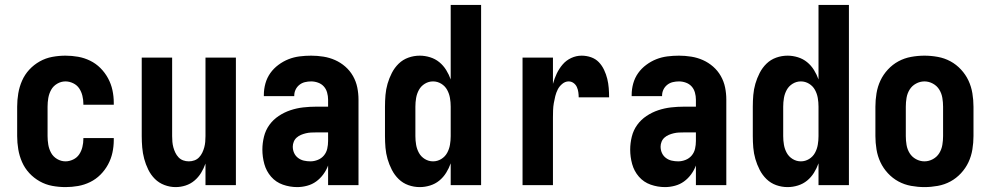

<svg xmlns="http://www.w3.org/2000/svg" viewBox="-20 -755 4040 783"><path d="M247 8Q220 8 193 3Q166 -2 142 -15.5Q118 -29 99.5 -49Q81 -69 70 -94Q59 -119 54.5 -146Q50 -173 50 -200V-320Q50 -347 54.5 -374Q59 -401 70 -426Q81 -451 99.5 -471Q118 -491 142 -504.5Q166 -518 193 -523Q220 -528 247 -528Q273 -528 298.5 -523.5Q324 -519 347.5 -507.5Q371 -496 389.5 -477.5Q408 -459 420.5 -436Q433 -413 438.5 -387.5Q444 -362 444 -336V-328H320V-332Q320 -348 316 -364.5Q312 -381 303 -394.5Q294 -408 278.5 -415.5Q263 -423 247 -423Q229 -423 213 -413.5Q197 -404 188.5 -388.5Q180 -373 177 -355.5Q174 -338 174 -320V-200Q174 -182 177 -164.5Q180 -147 188.5 -131.5Q197 -116 213 -106.5Q229 -97 247 -97Q263 -97 278.5 -104.5Q294 -112 303 -125.5Q312 -139 316 -155.5Q320 -172 320 -188V-192H444V-184Q444 -158 438.5 -132.5Q433 -107 420.5 -84Q408 -61 389.5 -42.5Q371 -24 347.5 -12.5Q324 -1 298.5 3.5Q273 8 247 8Z M696 8Q673 8 650.5 -0.5Q628 -9 611.5 -25.5Q595 -42 584.5 -63.5Q574 -85 568 -107.5Q562 -130 560 -153.5Q558 -177 558 -200V-520H682V-200Q682 -188 683 -176.5Q684 -165 687 -154Q690 -143 695 -132.5Q700 -122 708 -113.5Q716 -105 727 -101Q738 -97 750 -97Q762 -97 773 -101Q784 -105 792 -113.5Q800 -122 805 -132.5Q810 -143 813 -154Q816 -165 817 -176.5Q818 -188 818 -200V-520H942V0H818V-88Q811 -68 800 -50Q789 -32 773 -18.5Q757 -5 737 1.5Q717 8 696 8Z M1192 8Q1162 8 1133.5 -2Q1105 -12 1085.5 -34.5Q1066 -57 1058 -86Q1050 -115 1050 -145Q1050 -171 1056.5 -197.5Q1063 -224 1078.5 -245.5Q1094 -267 1116.5 -282Q1139 -297 1164.5 -305.5Q1190 -314 1216.5 -317Q1243 -320 1269 -320H1318V-349Q1318 -363 1314 -377.5Q1310 -392 1300.5 -402.5Q1291 -413 1277 -418Q1263 -423 1249 -423Q1236 -423 1223.5 -420Q1211 -417 1201 -409Q1191 -401 1185.5 -389.5Q1180 -378 1180 -365V-363H1056V-368Q1056 -392 1062.5 -415Q1069 -438 1082.5 -457Q1096 -476 1115.5 -490.5Q1135 -505 1156.5 -513.5Q1178 -522 1201.5 -525Q1225 -528 1249 -528Q1274 -528 1299 -524Q1324 -520 1346.5 -510Q1369 -500 1388 -483.5Q1407 -467 1419.5 -445Q1432 -423 1437 -398.5Q1442 -374 1442 -349V0H1318V-80Q1311 -61 1298.5 -44Q1286 -27 1269.5 -15Q1253 -3 1232.5 2.5Q1212 8 1192 8ZM1246 -97Q1261 -97 1276 -103Q1291 -109 1301 -121Q1311 -133 1314.5 -148.5Q1318 -164 1318 -180V-215H1269Q1259 -215 1248.5 -214.5Q1238 -214 1227.5 -211.5Q1217 -209 1207.5 -205Q1198 -201 1190 -194Q1182 -187 1178 -177Q1174 -167 1174 -157Q1174 -143 1179.5 -131Q1185 -119 1195.5 -111Q1206 -103 1219 -100Q1232 -97 1246 -97Z M1692 8Q1668 8 1645.5 0Q1623 -8 1606 -24.5Q1589 -41 1578 -62.5Q1567 -84 1560.5 -106.5Q1554 -129 1552 -152.5Q1550 -176 1550 -200V-320Q1550 -344 1552 -367.5Q1554 -391 1560.5 -413.5Q1567 -436 1578 -457.5Q1589 -479 1606 -495.5Q1623 -512 1645.5 -520Q1668 -528 1692 -528Q1713 -528 1734 -521.5Q1755 -515 1771.5 -501.5Q1788 -488 1799.5 -469.5Q1811 -451 1818 -431V-735H1942V0H1818V-89Q1811 -69 1799.5 -50.5Q1788 -32 1771.5 -18.5Q1755 -5 1734 1.5Q1713 8 1692 8ZM1746 -97Q1764 -97 1779.5 -106.5Q1795 -116 1803.5 -131.5Q1812 -147 1815 -164.5Q1818 -182 1818 -200V-320Q1818 -338 1815 -355.5Q1812 -373 1803.5 -388.5Q1795 -404 1779.5 -413.5Q1764 -423 1746 -423Q1728 -423 1712.5 -413.5Q1697 -404 1688.5 -388.5Q1680 -373 1677 -355.5Q1674 -338 1674 -320V-200Q1674 -182 1677 -164.5Q1680 -147 1688.5 -131.5Q1697 -116 1712.5 -106.5Q1728 -97 1746 -97Z M2111 0V-520H2235V-413Q2241 -435 2250.5 -455Q2260 -475 2274.5 -492Q2289 -509 2309.5 -518.5Q2330 -528 2352 -528Q2372 -528 2390.5 -521.5Q2409 -515 2422 -501.5Q2435 -488 2443.5 -470Q2452 -452 2456.5 -433.5Q2461 -415 2462.5 -396Q2464 -377 2464 -358H2340Q2340 -368 2338.5 -379Q2337 -390 2332.5 -400Q2328 -410 2319 -416.5Q2310 -423 2299 -423Q2285 -423 2273 -413Q2261 -403 2254.5 -390Q2248 -377 2244.5 -363Q2241 -349 2238.5 -334.5Q2236 -320 2235.5 -305Q2235 -290 2235 -276V0Z M2692 8Q2662 8 2633.5 -2Q2605 -12 2585.5 -34.5Q2566 -57 2558 -86Q2550 -115 2550 -145Q2550 -171 2556.5 -197.5Q2563 -224 2578.5 -245.5Q2594 -267 2616.5 -282Q2639 -297 2664.5 -305.5Q2690 -314 2716.5 -317Q2743 -320 2769 -320H2818V-349Q2818 -363 2814 -377.5Q2810 -392 2800.5 -402.5Q2791 -413 2777 -418Q2763 -423 2749 -423Q2736 -423 2723.5 -420Q2711 -417 2701 -409Q2691 -401 2685.5 -389.5Q2680 -378 2680 -365V-363H2556V-368Q2556 -392 2562.5 -415Q2569 -438 2582.5 -457Q2596 -476 2615.5 -490.5Q2635 -505 2656.5 -513.5Q2678 -522 2701.5 -525Q2725 -528 2749 -528Q2774 -528 2799 -524Q2824 -520 2846.5 -510Q2869 -500 2888 -483.5Q2907 -467 2919.5 -445Q2932 -423 2937 -398.5Q2942 -374 2942 -349V0H2818V-80Q2811 -61 2798.5 -44Q2786 -27 2769.5 -15Q2753 -3 2732.5 2.5Q2712 8 2692 8ZM2746 -97Q2761 -97 2776 -103Q2791 -109 2801 -121Q2811 -133 2814.5 -148.5Q2818 -164 2818 -180V-215H2769Q2759 -215 2748.5 -214.5Q2738 -214 2727.5 -211.5Q2717 -209 2707.5 -205Q2698 -201 2690 -194Q2682 -187 2678 -177Q2674 -167 2674 -157Q2674 -143 2679.5 -131Q2685 -119 2695.5 -111Q2706 -103 2719 -100Q2732 -97 2746 -97Z M3192 8Q3168 8 3145.5 0Q3123 -8 3106 -24.5Q3089 -41 3078 -62.5Q3067 -84 3060.5 -106.5Q3054 -129 3052 -152.5Q3050 -176 3050 -200V-320Q3050 -344 3052 -367.5Q3054 -391 3060.5 -413.5Q3067 -436 3078 -457.5Q3089 -479 3106 -495.5Q3123 -512 3145.5 -520Q3168 -528 3192 -528Q3213 -528 3234 -521.5Q3255 -515 3271.5 -501.5Q3288 -488 3299.5 -469.5Q3311 -451 3318 -431V-735H3442V0H3318V-89Q3311 -69 3299.5 -50.5Q3288 -32 3271.5 -18.5Q3255 -5 3234 1.5Q3213 8 3192 8ZM3246 -97Q3264 -97 3279.5 -106.5Q3295 -116 3303.5 -131.5Q3312 -147 3315 -164.5Q3318 -182 3318 -200V-320Q3318 -338 3315 -355.5Q3312 -373 3303.5 -388.5Q3295 -404 3279.5 -413.5Q3264 -423 3246 -423Q3228 -423 3212.5 -413.5Q3197 -404 3188.5 -388.5Q3180 -373 3177 -355.5Q3174 -338 3174 -320V-200Q3174 -182 3177 -164.5Q3180 -147 3188.5 -131.5Q3197 -116 3212.5 -106.5Q3228 -97 3246 -97Z M3750 8Q3723 8 3695.5 3Q3668 -2 3644 -15Q3620 -28 3601 -48.5Q3582 -69 3570.5 -93.5Q3559 -118 3554.5 -145.5Q3550 -173 3550 -200V-320Q3550 -347 3554.5 -374.5Q3559 -402 3570.5 -426.5Q3582 -451 3601 -471.5Q3620 -492 3644 -505Q3668 -518 3695.5 -523Q3723 -528 3750 -528Q3777 -528 3804.5 -523Q3832 -518 3856 -505Q3880 -492 3899 -471.5Q3918 -451 3929.5 -426.5Q3941 -402 3945.5 -374.5Q3950 -347 3950 -320V-200Q3950 -173 3945.5 -145.5Q3941 -118 3929.5 -93.5Q3918 -69 3899 -48.5Q3880 -28 3856 -15Q3832 -2 3804.5 3Q3777 8 3750 8ZM3750 -97Q3768 -97 3784.5 -106Q3801 -115 3810.5 -130.5Q3820 -146 3823 -164Q3826 -182 3826 -200V-320Q3826 -338 3823 -356Q3820 -374 3810.5 -389.5Q3801 -405 3784.5 -414Q3768 -423 3750 -423Q3732 -423 3715.5 -414Q3699 -405 3689.5 -389.5Q3680 -374 3677 -356Q3674 -338 3674 -320V-200Q3674 -182 3677 -164Q3680 -146 3689.5 -130.5Q3699 -115 3715.5 -106Q3732 -97 3750 -97Z"/></svg>

Font: Iosevka Term Curly Extrabold
Style: Regular
Weight: 800
Designer: Belleve Invis
Foundry: Belleve Invis
Version: Version 32.3.0